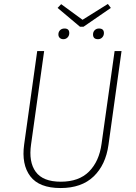

<svg xmlns="http://www.w3.org/2000/svg" viewBox="-20 -940 685 970"><path d="M525 -920 540 -900 402 -805H384L271 -900L289 -919L397 -840ZM300 -742Q289 -742 282 -748.5Q275 -755 275 -766Q275 -779 283.5 -787.5Q292 -796 306 -796Q330 -796 330 -773Q330 -760 321.5 -751Q313 -742 300 -742ZM475 -742Q450 -742 450 -766Q450 -779 458.5 -787.5Q467 -796 480 -796Q505 -796 505 -773Q505 -760 496.5 -751Q488 -742 475 -742ZM594 -682 528 -208Q514 -107 453 -48.5Q392 10 286 10Q178 10 133 -49.5Q88 -109 102 -210L168 -682H203L137 -211Q124 -122 160.5 -72Q197 -22 287 -22Q379 -22 430 -73.5Q481 -125 493 -213L559 -682Z"/></svg>

Font: Fira Sans UltraLight
Style: Italic
Weight: 200
Italic angle: -8°
Designer: Carrois Corporate & Edenspiekermann AG
Foundry: Carrois Corporate GbR & Edenspiekermann AG
Version: Version 4.203;PS 004.203;hotconv 1.0.88;makeotf.lib2.5.64775